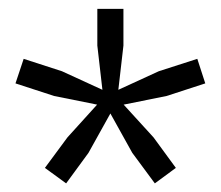

<svg xmlns="http://www.w3.org/2000/svg" viewBox="-20 -828 499 434"><path d="M259.5 -591.5 327 -517.5 377.5 -448.5 330 -413.5 279 -482.5 229.5 -571.5 180 -482.5 129.5 -413.5 81.5 -448.5 132.5 -517.5 199.5 -591.5 102.5 -611 15 -639.5 33.5 -695 120 -667 211.5 -625 200 -725V-808H259V-725L247.5 -625L339 -667L426 -695L444 -639.5L356.5 -611Z"/></svg>

Font: Encode Sans SC
Style: Regular
Weight: 400
Version: Version 3.002